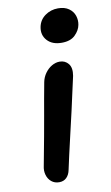

<svg xmlns="http://www.w3.org/2000/svg" viewBox="-85 -777 480 833"><g transform="rotate(-10 154.5 -361.0)"><path d="M107 11Q87 11 73 -0.5Q59 -12 53.5 -31Q48 -50 53 -71Q67 -145 76.5 -196.5Q86 -248 92.5 -286Q99 -324 105 -357.5Q111 -391 118 -428Q122 -449 134.5 -466.5Q147 -484 164 -494Q181 -504 199 -504Q223 -504 237.5 -486Q252 -468 246 -433Q241 -412 232.5 -372.5Q224 -333 213 -284.5Q202 -236 190.5 -187.5Q179 -139 170 -98.5Q161 -58 156 -35Q152 -14 139.5 -1.5Q127 11 107 11ZM223 -583Q181 -583 159 -607.5Q137 -632 144 -667Q150 -697 175 -715Q200 -733 232 -733Q261 -733 279.5 -720Q298 -707 304.5 -687Q311 -667 307 -647Q303 -624 282.5 -603.5Q262 -583 223 -583Z"/></g></svg>

Font: Shantell Sans Medium
Style: Italic
Weight: 500
Italic angle: -11°
Designer: Stephen Nixon, Anya Danilova, Shantell Martin
Foundry: Arrow Type
Version: Version 1.011;[c5ecc13dd]